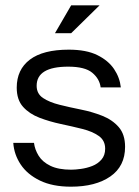

<svg xmlns="http://www.w3.org/2000/svg" viewBox="-20 -695 522 723"><path d="M247 8Q178 8 130.5 -15Q83 -38 58 -75.5Q33 -113 30 -157H108Q111 -132 125.5 -108.5Q140 -85 170 -70.5Q200 -56 248 -56Q263 -56 285 -59Q307 -62 327.5 -70Q348 -78 362 -94Q376 -110 376 -135Q376 -166 352 -183Q328 -200 290 -209.5Q252 -219 209.5 -228Q167 -237 129 -251.5Q91 -266 67 -292.5Q43 -319 43 -365Q43 -433 92.5 -470.5Q142 -508 239 -508Q305 -508 346.5 -487.5Q388 -467 409.5 -435Q431 -403 435 -366H359Q355 -398 327.5 -421Q300 -444 237 -444Q118 -444 118 -372Q118 -342 142 -326Q166 -310 204 -300.5Q242 -291 284.5 -282.5Q327 -274 365 -259Q403 -244 427 -216.5Q451 -189 451 -142Q451 -69 395.5 -30.5Q340 8 247 8ZM187 -570 248 -675H355L248 -570Z"/></svg>

Font: Questrial
Style: Regular
Weight: 400
Designer: Joe Prince, Laura Meseguer
Foundry: Joe Prince, Laura Meseguer
Version: Version 2.000; ttfautohint (v1.8.3)